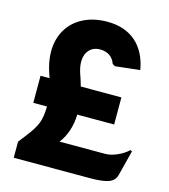

<svg xmlns="http://www.w3.org/2000/svg" viewBox="-113 -856 831 945"><g transform="rotate(15 302.0 -383.0)"><path d="M599 -181 566 -52Q559 -23 529 -11.5Q499 0 434 0H45V-82L76 -122Q113 -169 125 -201.5Q137 -234 138 -286H68V-424H114L108 -441Q87 -501 87 -553Q87 -616 115.5 -664.5Q144 -713 196.5 -739.5Q249 -766 318 -766Q407 -766 463 -717.5Q519 -669 535 -578L409 -564L396 -572Q387 -598 367 -611.5Q347 -625 318 -625Q284 -625 263.5 -602.5Q243 -580 243 -543Q243 -514 256 -478Q262 -463 273 -424H480V-286H292Q291 -242 278 -203Q265 -164 242 -135H474Q503 -135 535.5 -149.5Q568 -164 590 -185Z"/></g></svg>

Font: Farro
Style: Bold
Weight: 700
Designer: Aceler Chua
Foundry: Grayscale Limited
Version: Version 1.101